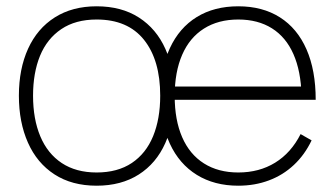

<svg xmlns="http://www.w3.org/2000/svg" viewBox="-20 -575 1063 610"><path d="M737 15Q661 15 605.2 -19.5Q549.5 -54 519.8 -118.2Q490 -182.5 490 -270Q490 -358 519.8 -422.2Q549.5 -486.5 605 -520.8Q660.5 -555 737 -555Q814 -555 869.2 -520Q924.5 -485 953.8 -418.2Q983 -351.5 983 -258H938V-272Q936 -349.5 912.2 -403.2Q888.5 -457 844 -485Q799.5 -513 737 -513Q673.5 -513 628 -484.2Q582.5 -455.5 558.8 -401Q535 -346.5 535 -270Q535 -193.5 558.8 -139Q582.5 -84.5 628 -55.8Q673.5 -27 737 -27Q803.5 -27 854.2 -58.2Q905 -89.5 935 -149L970 -129Q948 -83 913.5 -50.8Q879 -18.5 834.2 -1.8Q789.5 15 737 15ZM517 -258V-300H957V-258ZM287 15Q208.5 15 153 -21Q97.5 -57 68.8 -121.8Q40 -186.5 40 -271Q40 -356 69.2 -420.2Q98.5 -484.5 154.2 -519.8Q210 -555 287 -555Q366 -555 421.5 -519.2Q477 -483.5 505.5 -419.5Q534 -355.5 534 -271Q534 -185 505.2 -120.5Q476.5 -56 420.8 -20.5Q365 15 287 15ZM287 -27Q353.5 -27 398.8 -57.2Q444 -87.5 466.5 -142.5Q489 -197.5 489 -271Q489 -384 437.5 -448.5Q386 -513 287 -513Q220 -513 174.8 -482.5Q129.5 -452 107.2 -397.8Q85 -343.5 85 -271Q85 -197 108 -142Q131 -87 176.2 -57Q221.5 -27 287 -27Z"/></svg>

Font: Manrope
Style: Regular
Weight: 400
Designer: Mikhail Sharanda
Foundry: Mikhail Sharanda
Version: Version 4.503